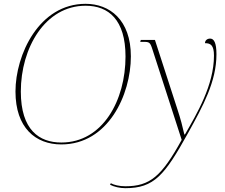

<svg xmlns="http://www.w3.org/2000/svg" viewBox="-20 -745 1177 1005"><path d="M301 11C546 11 665 -249 665 -450C665 -641 554 -725 428 -725C184 -725 61 -458 61 -266C61 -76 166 11 301 11ZM301 1C186 1 89 -64 89 -266C89 -494 216 -715 428 -715C548 -715 637 -642 637 -449C637 -222 519 1 301 1ZM636 240C787 240 842 172 964 -48C1043 -191 1113 -318 1113 -461C1113 -521 1100 -543 1080 -543C1064 -543 1053 -533 1053 -519C1082 -519 1100 -509 1100 -454C1100 -299 1010 -149 948 -41H945C936 -81 925 -124 909 -172L791 -536H717L714 -526H729C762 -526 766 -524 778 -486L931 -13C826 178 765 230 636 230C605 230 576 223 560 214L556 222C577 233 608 240 636 240Z"/></svg>

Font: Noto Serif Display Thin
Style: Italic
Weight: 100
Italic angle: -12°
Designer: Monotype Design Team
Foundry: Monotype Imaging Inc.
Version: Version 2.009